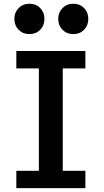

<svg xmlns="http://www.w3.org/2000/svg" viewBox="-20 -978 539 998"><path d="M64.9 -712.9H423.8V-622.6H306.2V-90.3H423.8V0H64.9V-90.3H182.1V-622.6H64.9ZM282.7 -879.9Q282.7 -913.6 304.9 -936Q327.1 -958.5 360.8 -958.5Q395 -958.5 417 -936Q439 -913.6 439 -879.9Q439 -845.7 417 -823.2Q395 -800.8 360.8 -800.8Q327.1 -800.8 304.9 -823.2Q282.7 -845.7 282.7 -879.9ZM54.7 -879.9Q54.7 -913.6 76.9 -936Q99.1 -958.5 132.8 -958.5Q167 -958.5 189 -936Q210.9 -913.6 210.9 -879.9Q210.9 -845.7 189 -823.2Q167 -800.8 132.8 -800.8Q99.1 -800.8 76.9 -823.2Q54.7 -845.7 54.7 -879.9Z"/></svg>

Font: Kanchenjunga
Style: Bold
Weight: 700
Designer: Becca Hirsbrunner Spalinger
Foundry: SIL International
Version: Version 2.001